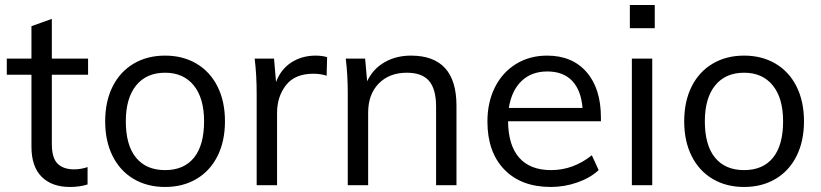

<svg xmlns="http://www.w3.org/2000/svg" viewBox="-20 -736 3263 763"><path d="M186 -439V-164Q186 -108 209 -85.5Q232 -63 274 -63Q302 -63 328 -72V-3Q297 7 258 7Q186 7 145.5 -33.5Q105 -74 105 -153V-439H7V-503H105V-632L186 -661V-503H330V-439Z M398 -254Q398 -333 427.5 -392Q457 -451 511 -483Q565 -515 636 -515Q707 -515 761 -483Q815 -451 844.5 -392Q874 -333 874 -254Q874 -175 844.5 -116Q815 -57 761 -25Q707 7 636 7Q565 7 511 -25Q457 -57 427.5 -116Q398 -175 398 -254ZM791 -254Q791 -346 750 -396.5Q709 -447 636 -447Q562 -447 521 -396.5Q480 -346 480 -254Q480 -159 520.5 -109.5Q561 -60 636 -60Q711 -60 751 -109.5Q791 -159 791 -254Z M1280 -509 1278 -435Q1255 -443 1225 -443Q1152 -443 1116.5 -397.5Q1081 -352 1081 -287V0H1000V-362Q1000 -440 992 -503H1069L1077 -410Q1096 -461 1138 -488Q1180 -515 1234 -515Q1259 -515 1280 -509Z M1794 -316V0H1713V-312Q1713 -382 1685 -414.5Q1657 -447 1597 -447Q1527 -447 1485 -404Q1443 -361 1443 -288V0H1362V-362Q1362 -440 1354 -503H1431L1439 -413Q1462 -462 1508 -488.5Q1554 -515 1613 -515Q1794 -515 1794 -316Z M2368 -254H1999Q2000 -158 2043.5 -109Q2087 -60 2170 -60Q2258 -60 2332 -119L2359 -60Q2326 -29 2274.5 -11Q2223 7 2169 7Q2051 7 1984 -62.5Q1917 -132 1917 -253Q1917 -330 1947 -389.5Q1977 -449 2031 -482Q2085 -515 2154 -515Q2254 -515 2311 -449.5Q2368 -384 2368 -269ZM2002 -307H2295Q2289 -378 2253.5 -415Q2218 -452 2155 -452Q2092 -452 2052.5 -414Q2013 -376 2002 -307Z M2491 0V-503H2572V0ZM2483 -716H2582V-624H2483Z M2699 -254Q2699 -333 2728.5 -392Q2758 -451 2812 -483Q2866 -515 2937 -515Q3008 -515 3062 -483Q3116 -451 3145.5 -392Q3175 -333 3175 -254Q3175 -175 3145.5 -116Q3116 -57 3062 -25Q3008 7 2937 7Q2866 7 2812 -25Q2758 -57 2728.5 -116Q2699 -175 2699 -254ZM3092 -254Q3092 -346 3051 -396.5Q3010 -447 2937 -447Q2863 -447 2822 -396.5Q2781 -346 2781 -254Q2781 -159 2821.5 -109.5Q2862 -60 2937 -60Q3012 -60 3052 -109.5Q3092 -159 3092 -254Z"/></svg>

Font: Muli
Style: Regular
Weight: 400
Designer: Vernon Adams
Foundry: Vernon Adams
Version: Version 2.000